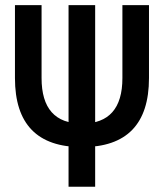

<svg xmlns="http://www.w3.org/2000/svg" viewBox="-20 -713 626 733"><path d="M293 -151.4Q37.1 -151.4 37.1 -415V-693.4H138.7V-415Q138.7 -241.2 293 -241.2Q447.3 -241.2 447.3 -415V-693.4H548.8V-415Q548.8 -151.4 293 -151.4ZM241.7 -200.2H343.3V0H241.7ZM343.3 -200.2H241.7V-693.4H343.3Z"/></svg>

Font: Cascadia Code
Style: Regular
Weight: 400
Monospace: yes
Designer: Aaron Bell
Foundry: Saja Typeworks
Version: Version 2106.017